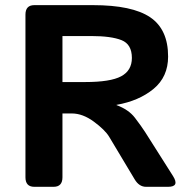

<svg xmlns="http://www.w3.org/2000/svg" viewBox="-20 -720 737 740"><path d="M112.3 0Q78.1 0 78.1 -36.6V-663.6Q78.1 -700.2 112.3 -700.2H338.4Q489.3 -700.2 558.6 -653.6Q627.9 -606.9 627.9 -502Q627.9 -423.8 571.8 -377.4Q515.6 -331.1 429.2 -315.9V-314.9Q476.1 -297.4 500 -266.1Q523.9 -234.9 539.1 -211.4L646.5 -42Q673.3 0 627.9 0H543Q516.1 0 499 -28.8L400.4 -193.4Q384.3 -219.7 341.6 -251.2Q298.8 -282.7 256.8 -282.7H220.7V-36.6Q220.7 0 186.5 0ZM220.7 -403.8H308.1Q405.8 -403.8 447 -426Q488.3 -448.2 488.3 -496.6Q488.3 -549.3 448.5 -565.2Q408.7 -581.1 331.5 -581.1H220.7Z"/></svg>

Font: Istok
Style: Bold
Weight: 700
Designer: Andrey V. Panov
Foundry: Andrey V. Panov
Version: Version 1.0.1